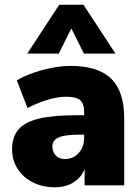

<svg xmlns="http://www.w3.org/2000/svg" viewBox="-20 -782 592 810"><path d="M504 -284V0H337V-69Q323 -33 290 -12.5Q257 8 211 8Q160 8 119 -12.5Q78 -33 54.5 -69.5Q31 -106 31 -152Q31 -205 58.5 -236.5Q86 -268 146 -282Q206 -296 308 -296H335V-308Q335 -345 318 -359.5Q301 -374 258 -374Q224 -374 179.5 -360.5Q135 -347 96 -326L51 -443Q94 -469 158.5 -486.5Q223 -504 277 -504Q393 -504 448.5 -450.5Q504 -397 504 -284ZM335 -202V-214H319Q255 -214 228 -202.5Q201 -191 201 -164Q201 -141 215.5 -126Q230 -111 253 -111Q289 -111 312 -136.5Q335 -162 335 -202ZM228 -556H95L230 -762H332L467 -556H334L281 -662Z"/></svg>

Font: wassup Sans
Style: Black
Weight: 900
Version: Version 2.001